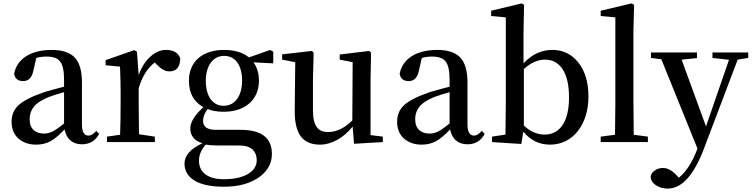

<svg xmlns="http://www.w3.org/2000/svg" viewBox="-20 -834 4412 1127"><path d="M192 15C225 15 254 8 280 -7C301 -19 327 -41 359 -74C370 -19 405 13 461 13C506 13 540 -7 562 -48L545 -66C529 -47 514 -38 499 -38C474 -38 461 -60 461 -104V-350C461 -418 447 -467 418 -497C390 -526 345 -541 284 -541C161 -541 80 -489 63 -402C67 -373 85 -358 116 -358C148 -358 168 -379 176 -420L193 -494C212 -499 232 -502 252 -502C291 -502 317 -493 332 -474C348 -455 356 -419 356 -366V-325C329 -318 289 -308 238 -293L237 -292C166 -268 116 -242 87 -215C61 -190 48 -158 48 -119C48 -77 62 -44 89 -20C116 3 150 15 192 15ZM239 -50C213 -50 193 -57 178 -70C162 -85 154 -106 154 -135C154 -162 162 -186 177 -205C194 -228 224 -247 265 -264C289 -273 319 -283 356 -293V-109C327 -86 305 -70 290 -63C273 -54 256 -50 239 -50Z M889 0V-32L796 -46C795 -121 794 -183 794 -232V-316C814 -384 845 -434 888 -467L901 -454C926 -428 950 -415 974 -415C1015 -415 1037 -440 1038 -491C1027 -524 999 -541 954 -541C922 -541 892 -528 863 -502C833 -475 810 -439 794 -393L784 -530L769 -540L600 -481V-451L684 -443C684 -440 684 -435 685 -429C687 -378 688 -334 688 -296V-232C688 -163 687 -100 685 -43L608 -32V0Z M1294 262C1383 262 1453 242 1505 203C1552 168 1576 123 1576 70C1576 -25 1515 -72 1392 -72H1245C1196 -72 1172 -90 1172 -125C1172 -148 1181 -171 1199 -194C1225 -183 1257 -178 1294 -178C1419 -178 1500 -249 1500 -360C1500 -403 1489 -439 1468 -468L1584 -462V-530L1566 -541L1441 -497C1406 -526 1357 -541 1295 -541C1168 -541 1089 -472 1089 -360C1089 -288 1117 -236 1174 -205C1123 -159 1097 -117 1097 -80C1097 -37 1121 -8 1168 7C1098 39 1063 79 1063 126C1063 167 1081 199 1117 223C1157 249 1216 262 1294 262ZM1294 218C1249 218 1213 209 1188 191C1161 172 1148 144 1148 109C1148 76 1161 44 1188 15C1205 18 1230 20 1261 20H1384C1419 20 1446 28 1464 45C1479 60 1487 81 1487 106C1487 139 1471 165 1438 186C1403 207 1355 218 1294 218ZM1292 -213C1228 -213 1188 -270 1188 -359C1188 -448 1230 -506 1295 -506C1362 -506 1401 -450 1401 -362C1401 -271 1360 -213 1292 -213Z M1858 15C1893 15 1927 5 1961 -14C1994 -32 2023 -58 2050 -91L2058 10L2227 0V-32L2155 -41V-367L2158 -524L2147 -535L1974 -514V-484L2050 -469L2048 -127C2003 -82 1955 -59 1906 -59C1876 -59 1854 -68 1840 -87C1825 -107 1817 -140 1817 -186V-367L1821 -524L1811 -535L1636 -515V-484L1713 -469L1710 -186C1709 -115 1722 -63 1748 -30C1773 0 1809 15 1858 15Z M2455 15C2488 15 2517 8 2543 -7C2564 -19 2590 -41 2622 -74C2633 -19 2668 13 2724 13C2769 13 2803 -7 2825 -48L2808 -66C2792 -47 2777 -38 2762 -38C2737 -38 2724 -60 2724 -104V-350C2724 -418 2710 -467 2681 -497C2653 -526 2608 -541 2547 -541C2424 -541 2343 -489 2326 -402C2330 -373 2348 -358 2379 -358C2411 -358 2431 -379 2439 -420L2456 -494C2475 -499 2495 -502 2515 -502C2554 -502 2580 -493 2595 -474C2611 -455 2619 -419 2619 -366V-325C2592 -318 2552 -308 2501 -293L2500 -292C2429 -268 2379 -242 2350 -215C2324 -190 2311 -158 2311 -119C2311 -77 2325 -44 2352 -20C2379 3 2413 15 2455 15ZM2502 -50C2476 -50 2456 -57 2441 -70C2425 -85 2417 -106 2417 -135C2417 -162 2425 -186 2440 -205C2457 -228 2487 -247 2528 -264C2552 -273 2582 -283 2619 -293V-109C2590 -86 2568 -70 2553 -63C2536 -54 2519 -50 2502 -50Z M3209 15C3342 15 3434 -102 3434 -267C3434 -352 3414 -419 3373 -469C3334 -517 3284 -541 3222 -541C3158 -541 3102 -515 3053 -462V-649L3056 -806L3042 -814L2863 -771V-740L2949 -732V-232C2949 -181 2948 -119 2947 -44L2868 -32V0L3040 11L3052 -61C3094 -10 3146 15 3209 15ZM3176 -44C3133 -44 3092 -62 3055 -97V-429C3096 -466 3137 -484 3180 -484C3223 -484 3256 -466 3281 -430C3307 -391 3320 -336 3320 -263C3320 -188 3306 -131 3277 -93C3252 -60 3218 -44 3176 -44Z M3783 0V-32L3700 -43C3699 -126 3698 -189 3698 -232V-649L3702 -806L3687 -814L3506 -771V-740L3592 -732V-232C3592 -189 3591 -126 3590 -43L3506 -32V0Z M3899 273C3984 273 4056 191 4116 28L4310 -484L4372 -494V-526H4162V-494L4259 -483L4124 -92L3981 -484L4071 -493V-526H3801V-494L3862 -486L4074 38L4072 44C4042 121 4006 176 3965 209L3954 198C3927 167 3899 152 3872 152C3855 152 3839 156 3826 165C3811 174 3802 186 3799 202C3800 223 3810 240 3830 253C3849 266 3872 273 3899 273Z"/></svg>

Font: AllPunType SemiBold
Style: Regular
Weight: 600
Version: 1.0